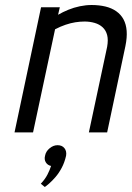

<svg xmlns="http://www.w3.org/2000/svg" viewBox="-20 -529 526 767"><path d="M143 205 159 218Q165 214 176.5 204Q188 194 201.5 178.5Q215 163 226.5 141.5Q238 120 244 93Q247 75 237.5 63Q228 51 210 51Q193 51 178 63.5Q163 76 160 93Q156 108 163 119.5Q170 131 184 134Q179 150 169.5 168.5Q160 187 143 205ZM408 -342 335 0H408L481 -345Q488 -379 486 -405.5Q484 -432 473.5 -451.5Q463 -471 444.5 -484Q426 -497 401 -503Q376 -509 346 -509Q323 -509 299 -504Q275 -499 253 -490Q231 -481 212 -470L219 -500H144L38 0H112L200 -412Q221 -423 241.5 -430Q262 -437 281 -440Q300 -443 318 -443Q339 -443 358 -437.5Q377 -432 390 -420Q403 -408 408 -389Q413 -370 408 -342Z"/></svg>

Font: Advent Pro Medium
Style: Italic
Weight: 500
Italic angle: -12°
Version: Version 3.000